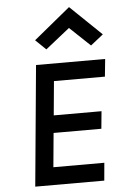

<svg xmlns="http://www.w3.org/2000/svg" viewBox="-61 -979 645 1021"><g transform="rotate(-5 261.0 -468.0)"><path d="M85 0 145.5 -644H514.5L505 -550.5H233L216 -369H471L462 -276H207L190 -94.5H462L453.5 0ZM207.5 -722 152 -775.5 347 -935.5 513.5 -775.5 446 -722 337 -825Z"/></g></svg>

Font: Karla SemiBold
Style: Italic
Weight: 600
Italic angle: -8°
Designer: Jonathan Pinhorn
Version: Version 2.004;gftools[0.9.33]